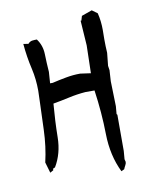

<svg xmlns="http://www.w3.org/2000/svg" viewBox="-80 -771 661 825"><g transform="rotate(-10 250.0 -358.5)"><path d="M408.7 -578.1 409.2 -619.1Q409.2 -657.7 400.4 -692.9L377 -710L331.5 -693.8L325.7 -674.3H322.3L329.6 -565.4L326.7 -444.3L280.8 -450.7Q249.5 -450.7 218.3 -444.8Q186.5 -439 157.7 -432.1H146.5L149.9 -481.4Q147 -521.5 146 -559.8Q145 -598.1 123 -627.4Q111.8 -627.4 102.8 -626.2Q93.8 -625 85.9 -617.2L84.5 -615.2L62.5 -618.7Q67.4 -561 80.1 -506.8Q90.8 -460 90.8 -409.2Q90.8 -397.9 89.1 -356.2Q87.4 -314.5 85 -240.7Q82.5 -167 66.9 -100.6L80.6 -53.7L95.2 -62V-68.4L104.5 -72.8Q137.2 -127 138.2 -198.2Q139.2 -269.5 145.5 -343.8Q181.6 -350.1 216.6 -357.9Q251.5 -365.7 289.1 -368.7H329.1Q343.3 -270 344.7 -175.8Q346.2 -81.5 382.8 -6.8L396 -13.2Q398.9 -21 403.3 -28.6Q407.7 -36.1 407.7 -43.5L404.8 -55.2L407.7 -90.8V-249L404.8 -252.4L407.7 -286.1L404.8 -395.5L407.7 -443.4L404.8 -462.9L410.6 -518.6Q408.7 -547.9 408.7 -578.1Z"/></g></svg>

Font: Bakudai
Style: Light
Weight: 300
Version: Version 1.48